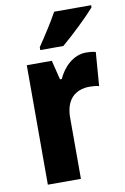

<svg xmlns="http://www.w3.org/2000/svg" viewBox="-87 -869 568 869"><g transform="rotate(-10 197.5 -434.0)"><path d="M395 -807V-817H225C201 -773 166 -719 133 -670V-657H239C289 -699 364 -771 395 -807ZM335 -610C275 -610 229 -562 206 -511H198L176 -600H61V-51H213V-329C212 -414 256 -455 325 -455C340 -455 357 -453 367 -450L379 -605C363 -609 348 -610 335 -610Z"/></g></svg>

Font: Noto Sans Tamil UI Condensed ExtraBold
Style: Regular
Weight: 800
Width: 3
Designer: Jelle Bosma - Monotype Design Team
Foundry: Monotype Imaging Inc.
Version: Version 2.004